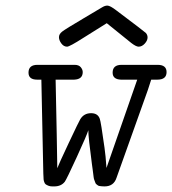

<svg xmlns="http://www.w3.org/2000/svg" viewBox="-20 -663 616 687"><path d="M280 -598Q319 -621 344 -636Q355 -643 364 -643Q374 -643 396 -626Q497 -550 502 -545Q508 -538 508 -529Q508 -518 498 -507Q488 -496 476 -496Q467 -496 450 -509L362 -580Q325 -557 279 -528Q229 -496 220 -496Q208 -496 199.5 -507.5Q191 -519 191 -530Q191 -541 202.5 -550Q214 -559 280 -598ZM82 -403Q82 -431 114 -431H247Q262 -431 269 -422.5Q276 -414 276 -405Q276 -379 245 -378H179L183 -181L185 -61Q189 -73 226 -151.5Q263 -230 267 -236Q280 -258 306 -258Q330 -258 337 -238Q341 -228 354 -134Q358 -107 361 -62L471 -378H413Q383 -379 383 -403Q383 -431 415 -431H544Q576 -431 576 -405Q576 -378 543 -378H521L509 -341L397 -27Q387 4 354 4Q348 4 343.5 3.5Q339 3 335.5 2.5Q332 2 329 -0.5Q326 -3 324 -4.5Q322 -6 320.5 -11Q319 -16 317.5 -19Q316 -22 315 -29.5Q314 -37 313.5 -41.5Q313 -46 311.5 -57Q310 -68 309 -75Q296 -172 296 -197Q291 -180 255 -101.5Q219 -23 212 -13Q199 4 174 4H167Q159 4 153 1.5Q147 -1 143.5 -3.5Q140 -6 138 -12.5Q136 -19 136 -21.5Q136 -24 135.5 -32.5Q135 -41 135 -42L128 -378H113Q82 -378 82 -403Z"/></svg>

Font: CMU Typewriter Text
Style: LightOblique
Weight: 200
Italic angle: -9.46001°
Version: Version 0.7.0